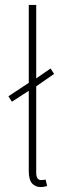

<svg xmlns="http://www.w3.org/2000/svg" viewBox="-20 -742 270 774"><path d="M144 12Q122 12 109 -3Q96 -18 96 -52V-376L28 -332L14 -354L96 -408V-722H126V-426L184 -466L198 -444L126 -394V-46Q126 -16 146 -16Q149 -16 153 -16.5Q157 -17 164 -18L170 8Q164 9 158.5 10.5Q153 12 144 12Z"/></svg>

Font: Assistant ExtraLight
Style: Regular
Weight: 200
Designer: Hebrew By Ben Nathan, Latin by Paul Hunt
Version: Version 3.000